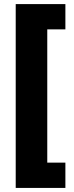

<svg xmlns="http://www.w3.org/2000/svg" viewBox="-20 -754 364 942"><path d="M300.8 168H57.1V-733.9H300.8V-609.9H211.9V43.9H300.8Z"/></svg>

Font: Open Sans ExtraBold
Style: Regular
Weight: 800
Designer: Monotype Design Team
Foundry: Monotype Imaging Inc.
Version: Version 3.003; ttfautohint (v1.8.4)